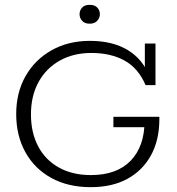

<svg xmlns="http://www.w3.org/2000/svg" viewBox="-20 -763 734 794"><path d="M355 11Q261 11 191.5 -27.5Q122 -66 84.5 -134.5Q47 -203 47 -291Q47 -380 85.5 -448Q124 -516 193 -555Q262 -594 352 -594Q446 -594 509 -555.5Q572 -517 598 -446L579 -452V-583H623V-411H582Q552 -481 495 -512.5Q438 -544 358 -544Q283 -544 226.5 -512Q170 -480 139 -423Q108 -366 108 -290Q108 -215 137.5 -158.5Q167 -102 223 -70.5Q279 -39 356 -39Q463 -39 520.5 -98.5Q578 -158 578 -265L602 -237H449V-280H639V-270Q639 -184 604.5 -121Q570 -58 507 -23.5Q444 11 355 11ZM351 -665Q330 -665 319.5 -677Q309 -689 309 -704Q309 -720 319.5 -731.5Q330 -743 351 -743Q372 -743 382.5 -731.5Q393 -720 393 -704Q393 -689 382 -677Q371 -665 351 -665Z"/></svg>

Font: Rokkitt Light
Style: Regular
Weight: 300
Version: Version 3.103